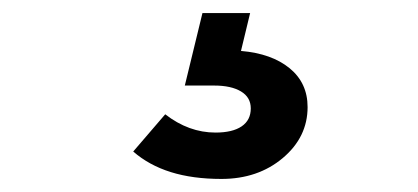

<svg xmlns="http://www.w3.org/2000/svg" viewBox="-20 -20 640 294"><path d="M319 254Q275 254 241.5 243.5Q208 233 184 212L233 155Q269 183 310 183Q336 183 350 173.5Q364 164 364 146Q364 129 349 120Q334 111 308 111H263L290 0H363L349 58Q396 62 423.5 84.5Q451 107 451 144Q451 190 413 222Q375 254 319 254Z"/></svg>

Font: Red Hat Text VF
Style: Regular
Weight: 300
Designer: Pentagram, MCKL
Foundry: Pentagram, MCKL
Version: Version 1.023